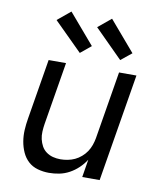

<svg xmlns="http://www.w3.org/2000/svg" viewBox="-86 -835 772 913"><g transform="rotate(10 300.0 -379.0)"><path d="M212 8Q184 8 157.5 0.5Q131 -7 112 -24.5Q93 -42 82 -66.5Q71 -91 66.5 -118Q62 -145 63.5 -173Q65 -201 70 -230L118 -520H202L152 -218Q149 -199 148 -180Q147 -161 151 -143.5Q155 -126 163.5 -110.5Q172 -95 186.5 -84.5Q201 -74 218.5 -69.5Q236 -65 255 -65Q272 -65 290 -68.5Q308 -72 324 -79.5Q340 -87 354.5 -99.5Q369 -112 379 -127Q389 -142 395 -159Q401 -176 404 -193L458 -520H542L456 0H372L386 -86Q372 -64 352.5 -45.5Q333 -27 310 -14.5Q287 -2 262 3Q237 8 212 8ZM453 -579 318 -714 381 -766 505 -621ZM258 -579 122 -714 185 -766 309 -621Z"/></g></svg>

Font: Iosevka Custom Oblique
Style: Regular
Weight: 400
Italic angle: -9°
Designer: Belleve Invis
Foundry: Belleve Invis
Version: Version 27.0.1